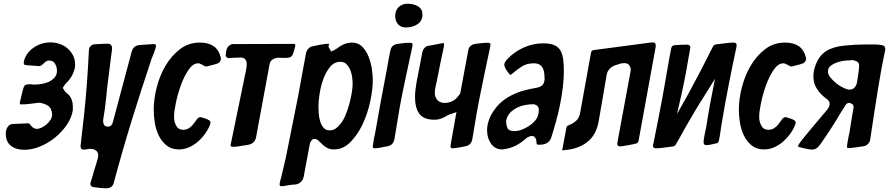

<svg xmlns="http://www.w3.org/2000/svg" viewBox="-20 -793 4760 1028"><path d="M316 -322 322 -313Q324 -311 324 -309Q326 -307 328 -303Q331 -299 335 -297Q337 -294 340 -292Q342 -291 345 -288Q349 -286 348 -286Q370 -261 370 -223V-206V-203Q363 -161 336.5 -123Q310 -85 273.5 -55.5Q237 -26 194 -8.5Q151 9 110 9Q66 9 38.5 -12.5Q11 -34 11 -77Q11 -99 21 -113.5Q31 -128 48 -129L133 -133Q135 -133 136 -132Q137 -131 142 -125Q146 -121 147 -119Q149 -117 150.5 -115.5Q152 -114 154 -112Q165 -103 178 -103Q189 -103 202.5 -109.5Q216 -116 229 -127Q242 -138 250.5 -151.5Q259 -165 259 -178Q259 -192 253.5 -206.5Q248 -221 232 -230Q223 -235 209 -239.5Q195 -244 182 -242Q162 -240 139.5 -237Q117 -234 97 -234Q89 -234 87 -236V-237Q86 -238 86 -240V-243Q87 -245 87 -247.5Q87 -250 88 -252Q90 -257 91 -264Q92 -271 94 -278Q98 -292 100.5 -304Q103 -316 105 -320Q110 -337 119 -339.5Q128 -342 143 -342L161 -340Q178 -340 199.5 -343Q221 -346 240 -354.5Q259 -363 272 -377.5Q285 -392 285 -414Q285 -434 275 -451.5Q265 -469 242 -469Q238 -469 234.5 -468Q231 -467 229 -466Q223 -462 221 -460Q217 -457 209 -449Q196 -438 189 -439L123 -444Q111 -445 109 -448.5Q107 -452 107 -461Q118 -509 159.5 -537.5Q201 -566 250 -566Q276 -566 300 -557.5Q324 -549 342 -533.5Q360 -518 371 -496.5Q382 -475 382 -449V-440Q380 -420 371 -399.5Q362 -379 348 -362L343 -357L338 -352Q335 -349 332 -346Q329 -343 326 -338Q325 -336 324 -335Q323 -334 322 -332Z M464 192Q464 184 467 178Q469 173 474.5 153Q480 133 487 110Q491 98 494.5 87Q498 76 500 67Q502 62 504 53.5Q506 45 506 40Q506 18 489 10Q483 6 476 5Q469 4 464 4Q455 4 445.5 6Q436 8 427 8Q419 8 415.5 4Q412 0 411 -14L412 -17Q417 -60 421.5 -102Q426 -144 431 -187Q440 -272 446 -355.5Q452 -439 456 -524Q457 -538 466 -547Q475 -556 489 -556Q506 -557 522.5 -558Q539 -559 556 -559Q580 -559 580 -533V-530Q578 -514 576 -499Q574 -484 572 -468Q567 -433 563 -397Q559 -361 554 -326Q551 -296 548 -266Q545 -236 541 -206Q540 -200 538.5 -192Q537 -184 536 -175Q534 -165 533 -156.5Q532 -148 532 -143Q532 -134 537.5 -124.5Q543 -115 557 -115Q571 -115 576.5 -123Q582 -131 584 -138L685 -516Q694 -550 729 -552L800 -557Q811 -557 813 -554.5Q815 -552 815 -548Q815 -536 804 -509Q799 -496 794 -484.5Q789 -473 787 -464Q733 -303 683.5 -142.5Q634 18 590 183Q583 215 548 215Q532 215 515 213Q498 211 482 209Q464 206 464 192Z M1084 -437Q1081 -437 1078 -438Q1076 -440 1073.5 -440.5Q1071 -441 1069 -443Q1066 -445 1063 -446.5Q1060 -448 1057 -449Q1050 -454 1041 -454Q1013 -454 989 -418.5Q965 -383 948 -335.5Q931 -288 921.5 -241.5Q912 -195 912 -172V-164Q912 -141 923.5 -119.5Q935 -98 961 -98Q974 -98 983 -102Q992 -106 1000 -113Q1008 -119 1013 -126Q1018 -133 1023 -139L1032 -151Q1035 -156 1040.5 -161Q1046 -166 1052 -166L1055 -165Q1060 -165 1061 -164Q1066 -162 1070.5 -161Q1075 -160 1080 -158Q1090 -155 1096 -151Q1107 -146 1107 -137Q1107 -131 1104 -123Q1093 -97 1075.5 -73.5Q1058 -50 1036.5 -32Q1015 -14 990 -3.5Q965 7 938 7Q898 7 872 -14Q846 -35 830.5 -66.5Q815 -98 809 -135Q803 -172 803 -205Q803 -262 819 -325Q835 -388 866.5 -441.5Q898 -495 944 -530Q990 -565 1050 -565Q1095 -565 1123.5 -546Q1152 -527 1163 -482Q1163 -457 1138 -451Q1136 -450 1127.5 -447.5Q1119 -445 1109 -443Q1104 -441 1099.5 -440.5Q1095 -440 1091 -438Q1089 -438 1087.5 -437.5Q1086 -437 1084 -437Z M1224 -557Q1306 -557 1388 -557.5Q1470 -558 1552 -558Q1561 -558 1561 -551Q1561 -544 1558 -535L1552 -514Q1546 -491 1533 -486.5Q1520 -482 1500 -483Q1495 -483 1490 -483Q1485 -483 1480 -484Q1475 -484 1469 -484Q1463 -484 1458 -482Q1446 -480 1436 -472Q1426 -464 1423 -447L1351 -58Q1344 -22 1304 -17Q1287 -15 1267 -11Q1247 -7 1230 -7Q1219 -7 1216.5 -10Q1214 -13 1214 -15Q1214 -17 1215 -18L1298 -421Q1301 -435 1301 -448Q1301 -452 1300.5 -458Q1300 -464 1297 -470Q1288 -485 1271 -485Q1254 -485 1238 -484Q1222 -483 1206 -482Q1199 -481 1193.5 -486.5Q1188 -492 1188 -497Q1188 -501 1190 -509Q1190 -515 1192 -523Q1196 -546 1218 -555Q1218 -555 1224 -557Z M1753 -517 1768 -524Q1770 -526 1772.5 -526.5Q1775 -527 1777 -529L1786 -535Q1789 -538 1793 -540Q1822 -561 1852 -564Q1855 -564 1858 -564.5Q1861 -565 1864 -565Q1898 -565 1919.5 -543Q1941 -521 1953.5 -489.5Q1966 -458 1971 -423.5Q1976 -389 1976 -363Q1976 -315 1962.5 -251Q1949 -187 1922.5 -130Q1896 -73 1857 -33Q1818 7 1768 7Q1748 7 1734 0Q1720 -7 1709 -17Q1704 -22 1699.5 -26.5Q1695 -31 1690 -35Q1688 -39 1681 -43Q1675 -49 1665 -49Q1654 -49 1649 -42.5Q1644 -36 1642 -32Q1641 -30 1640.5 -28Q1640 -26 1639 -24Q1639 -22 1638.5 -20.5Q1638 -19 1638 -18L1606 153Q1603 170 1590.5 181.5Q1578 193 1560 195Q1554 195 1548 195.5Q1542 196 1536 197Q1530 198 1523.5 199Q1517 200 1510 201Q1498 204 1487 204Q1477 204 1477 195Q1477 188 1480 177Q1482 171 1483 165.5Q1484 160 1486 155Q1492 128 1498.5 101.5Q1505 75 1511 48Q1527 -33 1543.5 -114.5Q1560 -196 1576 -277Q1587 -335 1597 -392Q1607 -449 1618 -506Q1621 -522 1631.5 -533Q1642 -544 1657 -546L1697 -554Q1708 -556 1719 -557.5Q1730 -559 1742 -559Q1742 -557 1741.5 -556.5Q1741 -556 1741 -555Q1741 -553 1740.5 -552Q1740 -551 1740 -549L1739 -542ZM1745 -95Q1764 -95 1778.5 -105.5Q1793 -116 1804 -131Q1818 -148 1829.5 -175.5Q1841 -203 1849.5 -233.5Q1858 -264 1863 -293.5Q1868 -323 1868 -344Q1868 -359 1865.5 -379.5Q1863 -400 1855.5 -418Q1848 -436 1835.5 -449Q1823 -462 1803 -462Q1769 -462 1746.5 -434Q1724 -406 1710.5 -368Q1697 -330 1691 -289.5Q1685 -249 1685 -223Q1685 -208 1686.5 -186Q1688 -164 1694 -144Q1700 -124 1712 -109.5Q1724 -95 1745 -95Z M2152 -646Q2126 -646 2111 -663.5Q2096 -681 2096 -707Q2096 -737 2114.5 -755Q2133 -773 2162 -773Q2196 -773 2219 -758.5Q2242 -744 2242 -715Q2242 -681 2215.5 -663.5Q2189 -646 2152 -646ZM1976 -9V-11Q1978 -29 1981.5 -47Q1985 -65 1989 -83L2018 -245L2054 -437Q2058 -458 2061.5 -479.5Q2065 -501 2070 -522Q2076 -553 2108 -558Q2123 -560 2139.5 -562Q2156 -564 2171 -564Q2183 -564 2187 -561Q2188 -560 2188 -560Q2189 -559 2189 -556Q2189 -548 2188 -545Q2171 -464 2153.5 -384Q2136 -304 2121 -223Q2113 -179 2106.5 -136Q2100 -93 2092 -49Q2086 -16 2056 -10Q2049 -9 2039.5 -7Q2030 -5 2019 -3Q2009 -1 2000 0Q1991 1 1985 1Q1976 1 1976 -9Z M2424 -193 2396 -183Q2392 -182 2389 -181Q2386 -180 2382 -178Q2377 -176 2372 -173Q2367 -170 2362 -167Q2348 -160 2335.5 -156Q2323 -152 2306 -152Q2249 -152 2225.5 -183.5Q2202 -215 2202 -274Q2202 -293 2204.5 -312Q2207 -331 2210 -351Q2218 -392 2225.5 -431.5Q2233 -471 2241 -512Q2244 -528 2253 -536Q2262 -547 2277 -548L2344 -561Q2346 -561 2348.5 -561.5Q2351 -562 2353 -562Q2358 -562 2358 -557Q2358 -549 2357 -546Q2347 -498 2337 -450.5Q2327 -403 2318 -355Q2316 -348 2314.5 -341.5Q2313 -335 2312 -328Q2310 -320 2309 -312Q2308 -304 2308 -296Q2308 -272 2322 -257Q2336 -242 2360 -242Q2380 -242 2398 -249.5Q2416 -257 2430 -274L2444 -292L2487 -523Q2489 -538 2499.5 -547Q2510 -556 2524 -558Q2540 -560 2556.5 -562Q2573 -564 2589 -564Q2601 -564 2604 -561Q2605 -560 2605 -559Q2606 -558 2606 -555Q2606 -548 2605 -544Q2593 -486 2580.5 -429Q2568 -372 2557 -315Q2543 -248 2531.5 -182Q2520 -116 2509 -49Q2503 -16 2473 -10Q2465 -8 2455.5 -6.5Q2446 -5 2435 -3Q2426 -1 2417.5 0Q2409 1 2401 1Q2392 1 2392 -10Q2392 -12 2392.5 -14.5Q2393 -17 2393 -19Z M2715 -393 2713 -392Q2712 -392 2706.5 -398Q2701 -404 2695 -412.5Q2689 -421 2684.5 -430.5Q2680 -440 2680 -446Q2680 -458 2694 -474Q2732 -515 2783 -538Q2834 -561 2888 -561Q2924 -561 2946 -552Q2968 -543 2979.5 -524.5Q2991 -506 2995 -478Q2999 -450 2999 -413Q2999 -371 2993.5 -325Q2988 -279 2978.5 -232.5Q2969 -186 2956.5 -141Q2944 -96 2931 -55Q2918 -18 2867 -18Q2864 -18 2862 -18.5Q2860 -19 2858 -19Q2856 -19 2855 -20Q2853 -22 2853 -26Q2852 -31 2852 -35Q2852 -39 2851 -43Q2850 -48 2845 -56.5Q2840 -65 2827 -65Q2822 -65 2817.5 -63.5Q2813 -62 2810 -60Q2806 -58 2803 -56.5Q2800 -55 2798 -53Q2769 -27 2740 -12.5Q2711 2 2671 7H2669Q2631 7 2609.5 -23Q2588 -53 2588 -95Q2588 -122 2597 -148Q2606 -174 2621.5 -197.5Q2637 -221 2657 -240Q2677 -259 2699 -272Q2739 -295 2775 -305.5Q2811 -316 2857 -324Q2883 -329 2892 -349Q2894 -355 2896 -367Q2896 -382 2894.5 -397.5Q2893 -413 2887.5 -425.5Q2882 -438 2870.5 -446Q2859 -454 2839 -454Q2800 -454 2774.5 -437.5Q2749 -421 2722 -398Q2720 -396 2718 -395Q2716 -394 2715 -393ZM2734 -91Q2753 -91 2772.5 -98.5Q2792 -106 2805 -114Q2829 -128 2847 -149.5Q2865 -171 2865 -205Q2865 -225 2847 -232Q2844 -234 2841 -234Q2838 -234 2836 -235Q2814 -235 2790.5 -230.5Q2767 -226 2746.5 -215.5Q2726 -205 2710.5 -188.5Q2695 -172 2690 -147Q2690 -122 2697.5 -106.5Q2705 -91 2734 -91Z M2990 12Q2990 7 2991 6L3013 -111Q3014 -117 3018 -119Q3020 -120 3022 -121Q3024 -122 3026 -123Q3034 -127 3038 -128Q3053 -135 3067.5 -149Q3082 -163 3087 -193L3144 -509Q3146 -523 3159 -525L3470 -566Q3484 -566 3487.5 -562Q3491 -558 3491 -544L3399 -39Q3397 -27 3384 -24Q3376 -22 3364 -19.5Q3352 -17 3340 -15Q3327 -13 3316.5 -11Q3306 -9 3300 -9Q3285 -9 3285 -24Q3285 -26 3285.5 -28Q3286 -30 3286 -32L3356 -410Q3356 -412 3356.5 -415Q3357 -418 3357 -420Q3357 -434 3348.5 -444.5Q3340 -455 3323 -455Q3316 -455 3309 -454Q3302 -453 3297 -451Q3292 -449 3286.5 -447.5Q3281 -446 3276 -444Q3258 -439 3244.5 -425Q3231 -411 3228 -391L3186 -147Q3175 -79 3134 -41Q3093 -3 3026 8Q3020 8 3008 10Q2996 12 2990 12Z M3605 -183 3663 -286Q3698 -350 3731.5 -414.5Q3765 -479 3798 -545Q3803 -553 3812 -555Q3833 -557 3860.5 -561Q3888 -565 3908 -565Q3924 -565 3924 -551Q3924 -548 3923.5 -545.5Q3923 -543 3923 -541Q3913 -492 3902.5 -443.5Q3892 -395 3883 -346Q3872 -292 3862.5 -238.5Q3853 -185 3844 -131Q3840 -108 3837 -85.5Q3834 -63 3829 -40Q3826 -26 3813 -25Q3807 -23 3800 -22Q3793 -21 3786 -19Q3774 -16 3762 -16Q3747 -16 3747 -31Q3747 -42 3752 -69Q3754 -80 3756.5 -91.5Q3759 -103 3761 -111Q3766 -144 3771.5 -177Q3777 -210 3783 -242L3808 -371L3759 -292Q3730 -247 3703 -202Q3676 -157 3650 -111Q3637 -88 3624.5 -65Q3612 -42 3598 -19Q3594 -11 3584 -9Q3564 -7 3538 -3Q3512 1 3492 1Q3476 1 3476 -14Q3476 -18 3478 -22Q3494 -102 3509.5 -181Q3525 -260 3539 -340Q3548 -389 3556 -437.5Q3564 -486 3574 -535Q3577 -549 3591 -551Q3608 -552 3624.5 -553Q3641 -554 3658 -554Q3676 -554 3676 -539Q3676 -537 3675.5 -535.5Q3675 -534 3675 -532Q3665 -473 3654.5 -415Q3644 -357 3631 -298Z M4217 -437Q4214 -437 4211 -438Q4209 -440 4206.5 -440.5Q4204 -441 4202 -443Q4199 -445 4196 -446.5Q4193 -448 4190 -449Q4183 -454 4174 -454Q4146 -454 4122 -418.5Q4098 -383 4081 -335.5Q4064 -288 4054.5 -241.5Q4045 -195 4045 -172V-164Q4045 -141 4056.5 -119.5Q4068 -98 4094 -98Q4107 -98 4116 -102Q4125 -106 4133 -113Q4141 -119 4146 -126Q4151 -133 4156 -139L4165 -151Q4168 -156 4173.5 -161Q4179 -166 4185 -166L4188 -165Q4193 -165 4194 -164Q4199 -162 4203.5 -161Q4208 -160 4213 -158Q4223 -155 4229 -151Q4240 -146 4240 -137Q4240 -131 4237 -123Q4226 -97 4208.5 -73.5Q4191 -50 4169.5 -32Q4148 -14 4123 -3.5Q4098 7 4071 7Q4031 7 4005 -14Q3979 -35 3963.5 -66.5Q3948 -98 3942 -135Q3936 -172 3936 -205Q3936 -262 3952 -325Q3968 -388 3999.5 -441.5Q4031 -495 4077 -530Q4123 -565 4183 -565Q4228 -565 4256.5 -546Q4285 -527 4296 -482Q4296 -457 4271 -451Q4269 -450 4260.5 -447.5Q4252 -445 4242 -443Q4237 -441 4232.5 -440.5Q4228 -440 4224 -438Q4222 -438 4220.5 -437.5Q4219 -437 4217 -437Z M4253 -8Q4253 -13 4254 -15Q4256 -21 4276 -46.5Q4296 -72 4324 -105Q4351 -137 4375.5 -166Q4400 -195 4410 -207Q4413 -212 4417.5 -219.5Q4422 -227 4422 -237Q4422 -248 4414 -256Q4412 -260 4405 -264Q4374 -287 4354.5 -316.5Q4335 -346 4335 -384Q4335 -410 4345 -440Q4365 -496 4404.5 -520Q4444 -544 4503 -549Q4560 -555 4617 -555Q4637 -555 4658.5 -555Q4680 -555 4700 -552Q4713 -549 4716.5 -543.5Q4720 -538 4720 -526Q4709 -476 4700 -427.5Q4691 -379 4683 -329Q4671 -257 4660.5 -187Q4650 -117 4639 -45Q4637 -32 4627 -22Q4617 -12 4604 -10Q4586 -8 4562 -4Q4538 0 4521 0Q4515 0 4515 -8Q4515 -16 4520 -43Q4522 -54 4524 -64.5Q4526 -75 4528 -82Q4533 -116 4538.5 -149Q4544 -182 4550 -216Q4552 -230 4542.5 -236Q4533 -242 4527 -242Q4515 -242 4508 -231.5Q4501 -221 4496 -212L4487 -199Q4461 -154 4431 -107.5Q4401 -61 4371 -19Q4353 8 4327 8Q4318 8 4295 3Q4284 1 4274.5 -1.5Q4265 -4 4259 -6Q4255 -6 4253 -8ZM4413 -410Q4413 -394 4427 -377Q4441 -360 4459.5 -345.5Q4478 -331 4497.5 -322Q4517 -313 4528 -313Q4545 -313 4555.5 -324.5Q4566 -336 4568 -350Q4570 -359 4571.5 -370.5Q4573 -382 4575 -395Q4577 -408 4578.5 -420Q4580 -432 4580 -440Q4580 -459 4566 -465Q4552 -471 4545 -471Q4532 -471 4509.5 -469Q4487 -467 4465.5 -460Q4444 -453 4428.5 -441.5Q4413 -430 4413 -410Z"/></svg>

Font: Bangerz
Style: Regular
Weight: 400
Designer: vernon adams
Foundry: Vernon Adams
Version: Version 2.10;February 7, 2025;FontCreator 13.0.0.2683 64-bit